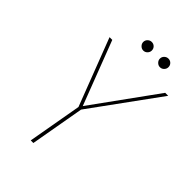

<svg xmlns="http://www.w3.org/2000/svg" viewBox="-246 -944 1044 1044"><g transform="rotate(45 276.5 -422.0)"><path d="M196 0 251 -312 102 -700H123L264 -332L530 -700H553L271 -312L216 0ZM283 -778Q270 -778 260 -788Q250 -798 250 -811Q250 -825 260 -834.5Q270 -844 283 -844Q297 -844 306.5 -834.5Q316 -825 316 -811Q316 -798 306.5 -788Q297 -778 283 -778ZM411 -778Q398 -778 388 -788Q378 -798 378 -811Q378 -825 388 -834.5Q398 -844 411 -844Q425 -844 434.5 -834.5Q444 -825 444 -811Q444 -798 434.5 -788Q425 -778 411 -778Z"/></g></svg>

Font: DM Sans 9pt Thin
Style: Italic
Weight: 250
Italic angle: -10°
Version: Version 4.004;gftools[0.9.30]